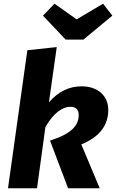

<svg xmlns="http://www.w3.org/2000/svg" viewBox="-20 -1012 624 1032"><path d="M534 -992 392 -908 273 -992 211 -928 333 -799H428L584 -928ZM285 -759 127 -742 23 0H179L224 -329C268 -406 317 -438 358 -438C387 -438 403 -423 403 -394C403 -338 366 -294 249 -256L346 0H516L417 -236C515 -275 562 -339 562 -421C562 -496 507 -548 419 -548C355 -548 296 -523 243 -462Z"/></svg>

Font: Fira Sans
Style: Bold Italic
Weight: 700
Italic angle: -8°
Designer: bBox Type GmbH & Carrois Corporate GbR & Edenspiekermann AG
Foundry: bBox Type GmbH & Carrois Corporate GbR & Edenspiekermann AG
Version: Version 4.301;PS 004.301;hotconv 1.0.88;makeotf.lib2.5.64775